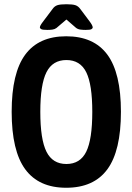

<svg xmlns="http://www.w3.org/2000/svg" viewBox="-20 -878 624 905"><path d="M292 7Q163 7 99 -80Q35 -167 35 -351Q35 -534 99 -620.5Q163 -707 292 -707Q422 -707 486 -620.5Q550 -534 550 -351Q550 -167 486 -80Q422 7 292 7ZM293 -105Q358 -105 386.5 -163Q415 -221 415 -351Q415 -480 386.5 -537.5Q358 -595 293 -595Q228 -595 199 -537.5Q170 -480 170 -351Q170 -221 199 -163Q228 -105 293 -105ZM203 -737Q181 -737 174.5 -740.5Q168 -744 168 -749Q168 -753 171.5 -759.5Q175 -766 185 -779L228 -836Q237 -849 250.5 -853.5Q264 -858 293 -858Q322 -858 335.5 -853.5Q349 -849 359 -835L401 -779Q417 -758 417 -749Q417 -744 411 -740.5Q405 -737 384 -737Q371 -737 359 -738.5Q347 -740 338 -747L293 -786L246 -746Q238 -740 227 -738.5Q216 -737 203 -737Z"/></svg>

Font: Asap Condensed SemiBold
Style: Regular
Weight: 600
Width: 3
Designer: Pablo Cosgaya
Foundry: Omnibus-Type
Version: Version 3.001; ttfautohint (v1.8.4.7-5d5b)